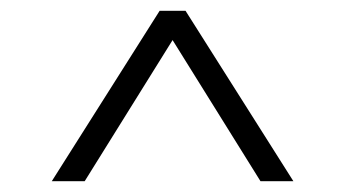

<svg xmlns="http://www.w3.org/2000/svg" viewBox="-20 -732 640 356"><path d="M76 -396 276 -712H324L524 -396H463L278 -693H322L137 -396Z"/></svg>

Font: 42dot Sans Light Light
Style: Regular
Weight: 300
Version: Version 1.000